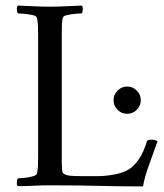

<svg xmlns="http://www.w3.org/2000/svg" viewBox="-20 -666 590 690"><path d="M388 -306Q388 -326 402.5 -340.5Q417 -355 437 -355Q457 -355 471.5 -340.5Q486 -326 486 -306Q486 -286 471.5 -271.5Q457 -257 437 -257Q417 -257 402.5 -271.5Q388 -286 388 -306ZM202 -113Q202 -111 202 -107Q202 -98 202 -83.5Q202 -69 203 -57Q204 -45 207 -43Q217 -36 231.5 -34.5Q246 -33 277 -33H332Q360 -33 393.5 -39.5Q427 -46 447 -60Q465 -73 480.5 -96Q496 -119 508 -158Q510 -164 522 -164Q540 -164 546 -158Q532 -118 515.5 -73Q499 -28 494 4Q415 4 337 2Q259 0 161 0Q127 0 100 1.5Q73 3 44 3Q40 -1 40.5 -11Q41 -21 44 -25Q50 -25 66 -26.5Q82 -28 96.5 -32Q111 -36 112 -41Q116 -53 116.5 -72Q117 -91 117 -113V-530Q117 -552 116.5 -571.5Q116 -591 112 -603Q111 -609 96.5 -612Q82 -615 66 -616.5Q50 -618 44 -618Q41 -622 40.5 -632Q40 -642 44 -646Q74 -645 103 -643.5Q132 -642 160 -642Q189 -642 216.5 -643.5Q244 -645 274 -646Q278 -642 277.5 -632Q277 -622 274 -618Q268 -618 252 -616.5Q236 -615 222 -612Q208 -609 206 -603Q203 -593 202.5 -577Q202 -561 202 -542Q202 -539 202 -536Q202 -533 202 -530Z"/></svg>

Font: Amiri
Style: Regular
Weight: 400
Designer: Khaled Hosny
Version: Version 0.114